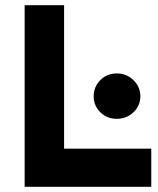

<svg xmlns="http://www.w3.org/2000/svg" viewBox="-20 -720 610 740"><path d="M75 0V-700H227V-147H563V0ZM494.5 -287.5Q468 -262 430 -262Q392 -262 366.5 -287.5Q341 -313 341 -349Q341 -385 366.5 -411Q392 -437 430 -437Q468 -437 494.5 -411Q521 -385 521 -349Q521 -313 494.5 -287.5Z"/></svg>

Font: Overpass Heavy
Style: Regular
Weight: 900
Designer: Delve Withrington, Thomas Jockin
Foundry: Delve Fonts
Version: Version 3.000;DELV;Overpass